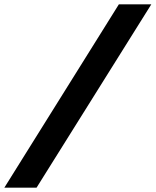

<svg xmlns="http://www.w3.org/2000/svg" viewBox="-57 -732 715 882"><path d="M-37 130 489 -712H638L111 130Z"/></svg>

Font: Overpass Black
Style: Italic
Weight: 900
Italic angle: -10°
Designer: Delve Withrington, Dave Bailey, Thomas Jockin
Foundry: Delve Fonts LLC
Version: Version 4.000